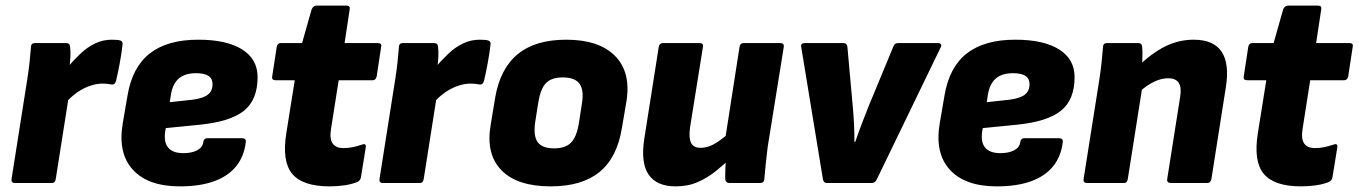

<svg xmlns="http://www.w3.org/2000/svg" viewBox="-20 -650 4826 682"><path d="M33 0Q19 0 21 -14L77 -369Q82 -401 85 -429Q88 -457 90 -483Q90 -497 104 -497H215Q228 -497 229 -484Q231 -467 230 -447.5Q229 -428 226 -408L230 -344L178 -14Q177 -8 174 -4Q171 0 163 0ZM209 -280 219 -410Q243 -438 267 -460.5Q291 -483 318.5 -496Q346 -509 377 -509Q399 -509 408 -506Q414 -503 415 -499Q416 -495 415 -489Q412 -462 405.5 -426.5Q399 -391 392 -362Q388 -348 376 -350Q370 -351 362 -352Q354 -353 342 -353Q324 -353 301 -345.5Q278 -338 254.5 -322Q231 -306 209 -280Z M619 12Q506 12 452 -47Q398 -106 416 -212L433 -311Q450 -412 512.5 -460.5Q575 -509 684 -509Q785 -509 840 -474.5Q895 -440 895 -376Q895 -296 847 -257Q799 -218 690 -207L569 -195L567 -185Q561 -145 577.5 -125.5Q594 -106 631 -106Q662 -106 681 -116.5Q700 -127 702 -145Q704 -159 716 -159H840Q855 -159 853 -145Q847 -94 818.5 -59Q790 -24 740 -6Q690 12 619 12ZM583 -287 665 -296Q702 -301 718.5 -314Q735 -327 735 -351Q735 -371 720.5 -380.5Q706 -390 676 -390Q637 -390 615 -371Q593 -352 587 -313Z M1151 12Q1055 12 1018 -32.5Q981 -77 997 -177L1027 -365H959Q944 -365 947 -379L963 -484Q966 -497 977 -497H1053L1087 -617Q1093 -630 1104 -630H1211Q1225 -630 1222 -616L1204 -497H1322Q1337 -497 1334 -484L1318 -379Q1315 -365 1304 -365H1183L1156 -193Q1150 -157 1161.5 -140.5Q1173 -124 1200 -124Q1216 -124 1231.5 -127Q1247 -130 1265 -136Q1282 -143 1279 -125L1262 -20Q1260 -8 1248 -3Q1227 5 1202 8.5Q1177 12 1151 12Z M1340 0Q1326 0 1328 -14L1384 -369Q1389 -401 1392 -429Q1395 -457 1397 -483Q1397 -497 1411 -497H1522Q1535 -497 1536 -484Q1538 -467 1537 -447.5Q1536 -428 1533 -408L1537 -344L1485 -14Q1484 -8 1481 -4Q1478 0 1470 0ZM1516 -280 1526 -410Q1550 -438 1574 -460.5Q1598 -483 1625.5 -496Q1653 -509 1684 -509Q1706 -509 1715 -506Q1721 -503 1722 -499Q1723 -495 1722 -489Q1719 -462 1712.5 -426.5Q1706 -391 1699 -362Q1695 -348 1683 -350Q1677 -351 1669 -352Q1661 -353 1649 -353Q1631 -353 1608 -345.5Q1585 -338 1561.5 -322Q1538 -306 1516 -280Z M1936 12Q1817 12 1761 -45.5Q1705 -103 1723 -207L1739 -304Q1757 -407 1819.5 -458Q1882 -509 1991 -509Q2108 -509 2165 -451Q2222 -393 2205 -289L2189 -195Q2172 -90 2109.5 -39Q2047 12 1936 12ZM1948 -123Q1988 -123 2008 -143Q2028 -163 2036 -211L2047 -282Q2055 -330 2038.5 -352.5Q2022 -375 1979 -375Q1939 -375 1919.5 -355Q1900 -335 1892 -286L1881 -216Q1874 -167 1890 -145Q1906 -123 1948 -123Z M2380 12Q2312 12 2283.5 -30.5Q2255 -73 2269 -160L2320 -484Q2322 -497 2335 -497H2464Q2480 -497 2477 -484L2431 -197Q2426 -159 2435 -142Q2444 -125 2468 -125Q2497 -125 2525.5 -143.5Q2554 -162 2582 -189L2576 -89Q2552 -66 2523 -42.5Q2494 -19 2459 -3.5Q2424 12 2380 12ZM2571 0Q2558 0 2556 -14Q2556 -31 2556.5 -49.5Q2557 -68 2559 -88L2555 -150L2607 -484Q2609 -497 2621 -497H2752Q2766 -497 2764 -483L2707 -129Q2703 -97 2700 -68.5Q2697 -40 2695 -14Q2694 0 2680 0Z M2917 0Q2905 0 2903 -14L2826 -483Q2823 -497 2839 -497H2976Q2988 -497 2990 -484L3009 -273Q3012 -241 3013.5 -209.5Q3015 -178 3015 -146H3018Q3029 -179 3041 -210Q3053 -241 3066 -274L3153 -484Q3155 -490 3159 -493.5Q3163 -497 3170 -497H3312Q3319 -497 3322 -493Q3325 -489 3322 -483L3095 -14Q3089 0 3077 0Z M3521 12Q3408 12 3354 -47Q3300 -106 3318 -212L3335 -311Q3352 -412 3414.5 -460.5Q3477 -509 3586 -509Q3687 -509 3742 -474.5Q3797 -440 3797 -376Q3797 -296 3749 -257Q3701 -218 3592 -207L3471 -195L3469 -185Q3463 -145 3479.5 -125.5Q3496 -106 3533 -106Q3564 -106 3583 -116.5Q3602 -127 3604 -145Q3606 -159 3618 -159H3742Q3757 -159 3755 -145Q3749 -94 3720.5 -59Q3692 -24 3642 -6Q3592 12 3521 12ZM3485 -287 3567 -296Q3604 -301 3620.5 -314Q3637 -327 3637 -351Q3637 -371 3622.5 -380.5Q3608 -390 3578 -390Q3539 -390 3517 -371Q3495 -352 3489 -313Z M4139 0Q4124 0 4126 -14L4172 -306Q4183 -372 4130 -372Q4112 -372 4093.5 -365.5Q4075 -359 4055 -345.5Q4035 -332 4014 -311L4018 -410Q4070 -461 4118.5 -485Q4167 -509 4220 -509Q4291 -509 4319.5 -466Q4348 -423 4334 -338L4283 -14Q4280 0 4269 0ZM3841 0Q3827 0 3829 -14L3885 -368Q3890 -400 3893 -429.5Q3896 -459 3898 -483Q3898 -497 3912 -497H4023Q4036 -497 4037 -484Q4038 -474 4038 -461Q4038 -448 4037.5 -434Q4037 -420 4035 -406L4039 -350L3986 -14Q3985 -8 3982 -4Q3979 0 3971 0Z M4602 12Q4506 12 4469 -32.5Q4432 -77 4448 -177L4478 -365H4410Q4395 -365 4398 -379L4414 -484Q4417 -497 4428 -497H4504L4538 -617Q4544 -630 4555 -630H4662Q4676 -630 4673 -616L4655 -497H4773Q4788 -497 4785 -484L4769 -379Q4766 -365 4755 -365H4634L4607 -193Q4601 -157 4612.5 -140.5Q4624 -124 4651 -124Q4667 -124 4682.5 -127Q4698 -130 4716 -136Q4733 -143 4730 -125L4713 -20Q4711 -8 4699 -3Q4678 5 4653 8.5Q4628 12 4602 12Z"/></svg>

Font: Sofia Sans Black
Style: Italic
Weight: 900
Italic angle: -9°
Version: Version 4.100-B